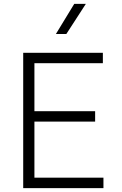

<svg xmlns="http://www.w3.org/2000/svg" viewBox="-20 -973 630 993"><path d="M100 0V-700H512V-646H158V-398H472V-344H158V-54H515V0ZM269 -797 364 -953H424L323 -797Z"/></svg>

Font: Geologica Thin Roman Thin
Style: Regular
Weight: 250
Version: Version 1.010;gftools[0.9.28]